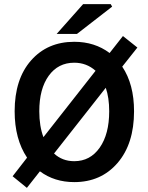

<svg xmlns="http://www.w3.org/2000/svg" viewBox="-20 -868 714 928"><path d="M109.9 40 41 -16.1 110.8 -106Q50.8 -195.8 50.8 -330.1Q50.8 -485.8 130.1 -575.9Q209.5 -666 338.9 -666Q437.5 -666 509.8 -611.8L574.2 -693.8L644 -638.2L570.8 -545.9Q627.9 -460.9 627.9 -330.1Q627.9 -172.9 548.1 -80.3Q468.3 12.2 338.9 12.2Q243.2 12.2 172.9 -40ZM169.9 -330.1Q169.9 -258.3 189.9 -205.1L441.9 -525.9Q398.4 -564.9 338.9 -564.9Q261.2 -564.9 215.6 -502Q169.9 -439 169.9 -330.1ZM253.9 -704.1 381.8 -848.1H515.1L522 -835.9L352.1 -704.1ZM338.9 -88.9Q416 -88.9 461.9 -154.3Q507.8 -219.7 507.8 -330.1Q507.8 -396 491.2 -443.8L241.2 -126Q281.2 -88.9 338.9 -88.9Z"/></svg>

Font: Source Sans 3 Semibold
Style: Regular
Weight: 600
Designer: Paul D. Hunt
Foundry: Adobe
Version: Version 3.052;hotconv 1.1.0;makeotfexe 2.6.0